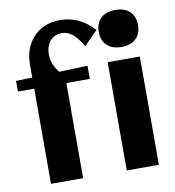

<svg xmlns="http://www.w3.org/2000/svg" viewBox="-81 -799 796 871"><g transform="rotate(-10 316.5 -363.0)"><path d="M83.8 0V-438.2H8.8V-487.2L339.9 -498.7V-438.2H231.8V0ZM83.8 -467.7V-548.8Q83.8 -601.3 105.2 -640.8Q126.6 -680.3 164.3 -702.4Q202.1 -724.5 252 -724.5Q297.3 -724.5 335.9 -706.5Q374.4 -688.6 408.2 -651.7L345.1 -587.6Q321.5 -629.1 299.2 -647Q276.9 -664.8 249.9 -664.8Q227.3 -664.8 210.8 -654.1Q194.4 -643.3 185.2 -624.2Q176 -605 176 -578.6Q176 -548.9 189.5 -523.1Q203 -497.3 231.5 -468.2ZM432.8 0V-498.7H580.8V0ZM507.1 -555.7Q464.8 -555.7 440.8 -578.2Q416.8 -600.6 416.8 -640.7Q416.8 -667.9 427.7 -686.9Q438.6 -706 458.8 -716Q478.9 -726.1 507.1 -726.1Q550.1 -726.1 573.8 -703.8Q597.5 -681.5 597.5 -640.7Q597.5 -613.9 586.8 -595Q576 -576 555.9 -565.9Q535.7 -555.7 507.1 -555.7Z"/></g></svg>

Font: Sutasoma
Style: Regular
Weight: 400
Designer: Izhar Fathurrohim, Akbar Rohmanto, Arusyal Khofiqoini
Foundry: Kiwari Kolektiv
Version: Version 1.102